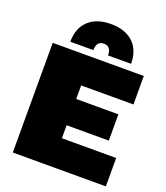

<svg xmlns="http://www.w3.org/2000/svg" viewBox="-156 -979 938 1086"><g transform="rotate(20 313.0 -436.5)"><path d="M506.8 -700.2H368.2Q368.2 -754.9 324.2 -754.9Q279.8 -754.9 279.8 -700.2H141.1Q141.1 -782.2 189.7 -827.6Q238.3 -873 324.2 -873Q410.2 -873 458.5 -827.6Q506.8 -782.2 506.8 -700.2ZM49.8 0V-660.2H598.1V-488.8H283.2V-407.2H537.1V-249H283.2V-170.9H609.9V0Z"/></g></svg>

Font: Work Sans Black
Style: Regular
Weight: 900
Designer: Wei Huang
Foundry: Wei Huang
Version: Version 2.012